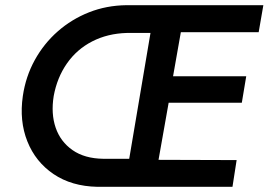

<svg xmlns="http://www.w3.org/2000/svg" viewBox="-20 -720 1035 740"><path d="M892 -103 876 0H355Q256 -2 186.5 -49Q117 -96 85.5 -175Q54 -254 68 -350Q79 -425 114 -488.5Q149 -552 202.5 -599Q256 -646 323 -672.5Q390 -699 467 -700H995L977 -596H677L647 -426H929L912 -324H630L591 -104ZM378 -108H478L560 -593H469Q395 -591 335.5 -560.5Q276 -530 238 -475.5Q200 -421 187 -350Q176 -282 194.5 -228Q213 -174 259.5 -141.5Q306 -109 378 -108Z"/></svg>

Font: Jost* Medium
Style: Italic
Weight: 500
Italic angle: -10°
Version: Version 3.7